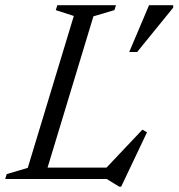

<svg xmlns="http://www.w3.org/2000/svg" viewBox="-37 -690 688 740"><path d="M323 -627 133 0H-17L-11 -19L70 -43L247.5 -628.5L178 -651L184 -670H410L404 -651ZM364 -34 512 -190.5 529.5 -180 430 29.5H422.5L374.5 0H97L111.5 -44H403.5ZM461 -489.5 537.5 -670H630.5V-660.5L491.5 -489.5Z"/></svg>

Font: Newsreader 18pt
Style: Italic
Weight: 400
Italic angle: -17°
Version: Version 1.003